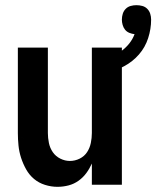

<svg xmlns="http://www.w3.org/2000/svg" viewBox="-20 -714 604 742"><path d="M202 8Q224 8 245 2.5Q266 -3 283.5 -15.5Q301 -28 313.5 -45Q326 -62 335 -82V0H451V-530H335V-200Q335 -181 331 -161.5Q327 -142 316.5 -126Q306 -110 288 -101Q270 -92 250 -92Q231 -92 213 -101Q195 -110 184 -126Q173 -142 169 -161.5Q165 -181 165 -200V-530H49V-200Q49 -176 51.5 -151.5Q54 -127 61.5 -104Q69 -81 81 -59.5Q93 -38 111.5 -22.5Q130 -7 154 0.5Q178 8 202 8ZM393 -430Q428 -441 460.5 -458.5Q493 -476 517 -503.5Q541 -531 552.5 -566.5Q564 -602 564 -638Q564 -650 560.5 -661Q557 -672 549 -680Q541 -688 530 -691Q519 -694 507 -694Q496 -694 485 -691Q474 -688 466 -680Q458 -672 454.5 -661Q451 -650 451 -638Q451 -628 454 -617.5Q457 -607 463.5 -599Q470 -591 480 -587Q490 -583 500 -582Q493 -563 480 -546.5Q467 -530 450 -517.5Q433 -505 413.5 -497Q394 -489 374 -484Z"/></svg>

Font: Iosevka SS09
Style: Bold
Weight: 700
Monospace: yes
Designer: Belleve Invis
Foundry: Belleve Invis
Version: Version 5.2.1; ttfautohint (v1.8.3)